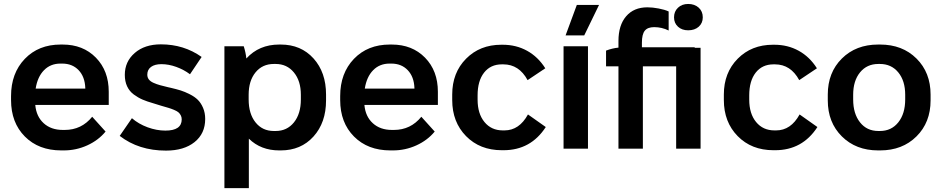

<svg xmlns="http://www.w3.org/2000/svg" viewBox="-20 -755 4780 975"><path d="M291 8.8Q176.3 8.8 106.2 -61.8Q36.1 -132.3 36.1 -247.1V-267.1Q36.1 -383.3 106 -456.1Q175.8 -528.8 288.1 -528.8H297.9Q401.9 -528.8 467 -462.2Q532.2 -395.5 532.2 -289.1V-222.2H159.2V-221.2Q164.6 -163.1 201.9 -129.2Q239.3 -95.2 298.8 -95.2H309.1Q394 -95.2 448.2 -162.1L516.1 -86.9Q479.5 -42.5 423.1 -16.8Q366.7 8.8 304.2 8.8ZM161.1 -305.2H413.1V-308.1Q411.1 -365.2 379.2 -398.7Q347.2 -432.1 295.9 -432.1H287.1Q236.3 -432.1 203.4 -398.4Q170.4 -364.7 161.1 -305.2Z M822.8 9.8Q684.6 9.8 587.9 -64.9L649.9 -154.8Q683.6 -125.5 729.5 -108.6Q775.4 -91.8 819.8 -91.8Q902.8 -91.8 902.8 -148.9Q902.8 -160.6 897.7 -169.9Q892.6 -179.2 885.5 -185.1Q878.4 -190.9 863.3 -197.3Q848.1 -203.6 835.4 -207.3Q822.8 -210.9 798.6 -218Q774.4 -225.1 756.8 -231Q726.1 -239.7 703.9 -249.3Q681.6 -258.8 659.4 -275.1Q637.2 -291.5 625.5 -316.7Q613.8 -341.8 613.8 -375Q613.8 -442.4 664.3 -486.1Q714.8 -529.8 796.9 -529.8Q913.6 -529.8 1003.9 -465.8L944.8 -377.9Q913.6 -401.4 875 -415.3Q836.4 -429.2 799.8 -429.2Q766.1 -429.2 747.1 -415.3Q728 -401.4 728 -376Q728 -361.8 735.8 -351.6Q743.7 -341.3 759.8 -334.2Q775.9 -327.1 792.5 -322.5Q809.1 -317.9 834 -312Q842.8 -310.1 847.2 -309.1Q876.5 -302.2 897.5 -295.7Q918.5 -289.1 943.6 -276.4Q968.8 -263.7 984.6 -248Q1000.5 -232.4 1011.2 -207.3Q1022 -182.1 1022 -150.9Q1022 -76.7 968 -33.4Q914.1 9.8 822.8 9.8Z M1119.6 200.2V-520H1217.8Q1228 -487.8 1231 -458Q1295.4 -528.8 1397.9 -528.8H1405.8Q1508.3 -528.8 1572 -458.3Q1635.7 -387.7 1635.7 -274.9V-245.1Q1635.7 -132.3 1572 -61.8Q1508.3 8.8 1405.8 8.8H1397.9Q1304.7 8.8 1243.7 -50.8V200.2ZM1370.6 -89.8H1379.9Q1437.5 -89.8 1472.7 -133.5Q1507.8 -177.2 1507.8 -250V-273.9Q1507.8 -344.2 1472.4 -387.2Q1437 -430.2 1379.9 -430.2H1370.6Q1312.5 -430.2 1277.6 -387.5Q1242.7 -344.7 1242.7 -273.9V-250Q1242.7 -177.2 1277.6 -133.5Q1312.5 -89.8 1370.6 -89.8Z M1962.4 8.8Q1847.7 8.8 1777.6 -61.8Q1707.5 -132.3 1707.5 -247.1V-267.1Q1707.5 -383.3 1777.3 -456.1Q1847.2 -528.8 1959.5 -528.8H1969.2Q2073.2 -528.8 2138.4 -462.2Q2203.6 -395.5 2203.6 -289.1V-222.2H1830.6V-221.2Q1835.9 -163.1 1873.3 -129.2Q1910.6 -95.2 1970.2 -95.2H1980.5Q2065.4 -95.2 2119.6 -162.1L2187.5 -86.9Q2150.9 -42.5 2094.5 -16.8Q2038.1 8.8 1975.6 8.8ZM1832.5 -305.2H2084.5V-308.1Q2082.5 -365.2 2050.5 -398.7Q2018.6 -432.1 1967.3 -432.1H1958.5Q1907.7 -432.1 1874.8 -398.4Q1841.8 -364.7 1832.5 -305.2Z M2528.3 7.8Q2417 7.8 2346.7 -63.7Q2276.4 -135.3 2276.4 -247.1V-274.9Q2276.4 -385.7 2346.7 -456.8Q2417 -527.8 2525.4 -527.8H2533.2Q2601.1 -527.8 2656.7 -497.1Q2712.4 -466.3 2749 -408.2L2659.2 -348.1Q2615.7 -428.2 2536.1 -428.2H2528.3Q2471.2 -428.2 2438.2 -386.2Q2405.3 -344.2 2405.3 -271V-249Q2405.3 -177.7 2440.2 -135.3Q2475.1 -92.8 2533.2 -92.8H2542Q2616.7 -92.8 2661.1 -173.8L2751.5 -109.9Q2675.3 7.8 2537.1 7.8Z M2946.8 -575.2H2852.1L2909.2 -730H3022ZM2841.8 0V-520H2965.8V0Z M3474.6 -601.1Q3442.9 -601.1 3422.9 -619.4Q3402.8 -637.7 3402.8 -667Q3402.8 -696.8 3422.9 -715.8Q3442.9 -734.9 3474.6 -734.9Q3507.3 -734.9 3528.1 -716.1Q3548.8 -697.3 3548.8 -667Q3548.8 -637.7 3528.3 -619.4Q3507.8 -601.1 3474.6 -601.1ZM3120.6 0V-418H3057.6V-498Q3089.8 -510.3 3120.6 -513.2V-546.9Q3120.6 -627 3159.7 -672.4Q3198.7 -717.8 3267.6 -717.8Q3293.9 -717.8 3324.7 -711.9Q3355.5 -706.1 3375.5 -696.8V-600.1Q3340.8 -617.2 3301.8 -617.2Q3269 -617.2 3254.4 -599.1Q3239.7 -581.1 3239.7 -538.1V-515.1H3507.8V-512.2H3537.6V0H3413.6V-418H3244.6V0Z M3907.7 7.8Q3796.4 7.8 3726.1 -63.7Q3655.8 -135.3 3655.8 -247.1V-274.9Q3655.8 -385.7 3726.1 -456.8Q3796.4 -527.8 3904.8 -527.8H3912.6Q3980.5 -527.8 4036.1 -497.1Q4091.8 -466.3 4128.4 -408.2L4038.6 -348.1Q3995.1 -428.2 3915.5 -428.2H3907.7Q3850.6 -428.2 3817.6 -386.2Q3784.7 -344.2 3784.7 -271V-249Q3784.7 -177.7 3819.6 -135.3Q3854.5 -92.8 3912.6 -92.8H3921.4Q3996.1 -92.8 4040.5 -173.8L4130.9 -109.9Q4054.7 7.8 3916.5 7.8Z M4439.5 8.8Q4326.7 8.8 4255.1 -62.3Q4183.6 -133.3 4183.6 -245.1V-274.9Q4183.6 -386.7 4255.1 -457.8Q4326.7 -528.8 4439.5 -528.8H4449.2Q4562.5 -528.8 4634 -457.8Q4705.6 -386.7 4705.6 -274.9V-245.1Q4705.6 -133.3 4634 -62.3Q4562.5 8.8 4449.2 8.8ZM4440.4 -89.8H4448.2Q4506.8 -89.8 4541.7 -133.8Q4576.7 -177.7 4576.7 -250V-273.9Q4576.7 -344.7 4541.5 -387.5Q4506.3 -430.2 4448.2 -430.2H4440.4Q4382.3 -430.2 4347.4 -387.5Q4312.5 -344.7 4312.5 -273.9V-250Q4312.5 -177.7 4347.2 -133.8Q4381.8 -89.8 4440.4 -89.8Z"/></svg>

Font: Fixel Text SemiBold
Style: Regular
Weight: 600
Width: 4
Designer: AlfaBravo + MacPaw
Foundry: Kyrylo Tkachov, Marchela Mozhyna, Serhii Makarenko, Maria Weinstein, Zakhar Kryvoshyya
Version: Version 1.211